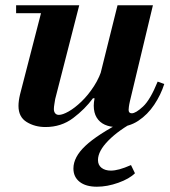

<svg xmlns="http://www.w3.org/2000/svg" viewBox="-20 -470 642 727"><path d="M152 11Q112 11 81 -8Q50 -27 50 -69Q50 -88 56 -113L143 -450H280L189 -95Q188 -88 186 -76.5Q184 -65 184 -57Q184 -47 189 -41Q194 -35 203 -35Q217 -35 240 -48Q263 -61 288.5 -85.5Q314 -110 336 -144Q358 -178 370 -220L339 -98H332Q302 -57 257 -23Q212 11 152 11ZM41 -420V-450H215V-420ZM422 11Q396 11 376.5 2Q357 -7 346 -25Q335 -43 335 -70Q335 -82 338 -97.5Q341 -113 351 -153L425 -450H559L472 -87Q469 -74 468 -65.5Q467 -57 467 -54Q467 -41 479 -41Q494 -41 521.5 -66.5Q549 -92 577 -161L602 -152Q589 -111 564 -73.5Q539 -36 503.5 -12.5Q468 11 422 11ZM347 237Q305 237 281.5 218.5Q258 200 258 168Q258 125 303 82.5Q348 40 448 -12H494Q430 22 390.5 62Q351 102 351 136Q351 155 364.5 165.5Q378 176 400 176Q414 176 432.5 171Q451 166 476 155L491 186Q470 207 428 222Q386 237 347 237Z"/></svg>

Font: Libre Bodoni
Style: Italic
Weight: 400
Italic angle: -13°
Designer: Pablo Impallari, Rodrigo Fuenzalida
Foundry: Impallari Type
Version: Version 2.005;gftools[0.9.23]